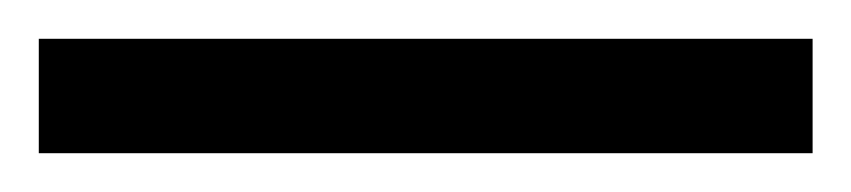

<svg xmlns="http://www.w3.org/2000/svg" viewBox="-24 -839 439 99"><path d="M-4 -760H395V-819H-4Z"/></svg>

Font: Noto Serif Lao Cond
Style: Regular
Weight: 400
Width: 3
Designer: Monotype Design Team
Foundry: Monotype Imaging Inc.
Version: Version 2.004